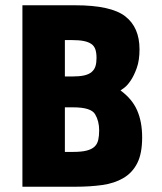

<svg xmlns="http://www.w3.org/2000/svg" viewBox="-20 -708 615 728"><path d="M65 0H266Q322 0 368 -6.5Q414 -13 448 -33Q482 -53 500.5 -89.5Q519 -126 519 -187Q519 -246 500 -289.5Q481 -333 437 -365Q440 -367 451.5 -375.5Q463 -384 475.5 -402.5Q488 -421 498.5 -450Q509 -479 509 -521Q509 -604 455 -646Q401 -688 265 -688H65ZM226 -132V-301H258Q325 -301 340.5 -275Q356 -249 356 -214Q356 -193 352.5 -177.5Q349 -162 338.5 -152Q328 -142 308.5 -137Q289 -132 257 -132ZM226 -418V-556H254Q280 -556 297.5 -552.5Q315 -549 326 -541.5Q337 -534 341.5 -521Q346 -508 346 -488Q346 -470 342 -457Q338 -444 327.5 -435Q317 -426 299 -422Q281 -418 253 -418Z"/></svg>

Font: Secuela Black
Style: Regular
Weight: 900
Designer: Fernando Haro
Foundry: deFharo
Version: Version 1.704